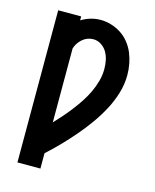

<svg xmlns="http://www.w3.org/2000/svg" viewBox="-112 -820 724 896"><g transform="rotate(15 250.0 -371.5)"><path d="M59 0V-735H170V-716Q191 -729 214.5 -736Q238 -743 263 -743Q289 -743 315 -735Q341 -727 363 -712.5Q385 -698 402 -676.5Q419 -655 429 -630.5Q439 -606 444 -579.5Q449 -553 449 -526Q449 -481 435.5 -437Q422 -393 400.5 -353Q379 -313 352.5 -276Q326 -239 296.5 -204.5Q267 -170 235.5 -137.5Q204 -105 170 -74V0ZM170 -223Q190 -244 209.5 -266.5Q229 -289 247 -312.5Q265 -336 281 -360.5Q297 -385 309.5 -411.5Q322 -438 330 -467Q338 -496 338 -525Q338 -546 334 -566.5Q330 -587 320 -605Q310 -623 292 -635Q274 -647 253 -647Q239 -647 225.5 -642Q212 -637 201 -627.5Q190 -618 182 -606Q174 -594 170 -580Z"/></g></svg>

Font: Iosevka SS08 Regular
Style: Bold
Weight: 700
Monospace: yes
Designer: Belleve Invis
Foundry: Belleve Invis
Version: Version 16.3.4; ttfautohint (v1.8.4)